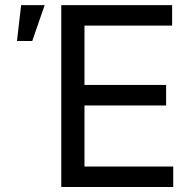

<svg xmlns="http://www.w3.org/2000/svg" viewBox="-20 -748 778 768"><path d="M225.1 0V-727.5H668.5V-645.5H317.9V-408.2H644.5V-326.2H317.9V-82H672.9V0ZM47.9 -584 64.5 -727.5H158.7L108.9 -584Z"/></svg>

Font: Adwaita Sans
Style: Regular
Weight: 400
Designer: Rasmus Andersson
Foundry: rsms
Version: Version 4.001;git-9221beed3